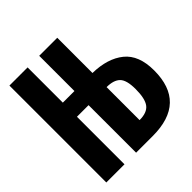

<svg xmlns="http://www.w3.org/2000/svg" viewBox="-185 -832 971 971"><g transform="rotate(-45 300.0 -346.5)"><path d="M241 0V-340H158V0H28V-693H158V-441H241V-693H370V-441Q476 -439 538 -389Q600 -339 600 -230Q600 0 360 0ZM370 -104Q424 -104 445.5 -132.5Q467 -161 467 -229Q467 -294 443.5 -317Q420 -340 370 -340Z"/></g></svg>

Font: Qzxlaeiskcpccdgjqmyffctclhy
Style: Regular
Weight: 700
Monospace: yes
Designer: Carrois Corporate & Edenspiekermann
Foundry: Carrois Corporate GbR & Edenspiekermann AG
Version: Version 2.001